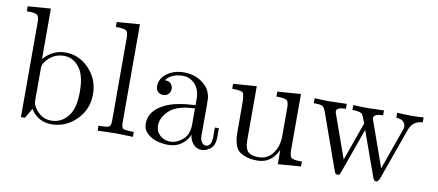

<svg xmlns="http://www.w3.org/2000/svg" viewBox="-65 -936 2711 1189"><g transform="rotate(10 1290.5 -341.5)"><path d="M28 -652V-683L172 -694V-377Q230 -442 309 -442Q395 -442 458 -376Q521 -310 521 -216Q521 -121 455 -55Q389 11 298 11Q215 11 167 -62Q132 -1 131 0H106V-596Q106 -633 93 -642.5Q80 -652 28 -652ZM175 -114Q175 -93 189 -72Q229 -11 294 -11Q364 -11 407 -75Q438 -123 438 -217Q438 -310 409 -356Q369 -420 304 -420Q231 -420 186 -356Q175 -340 175 -320Z M588 0V-31Q641 -31 653.5 -37.5Q666 -44 666 -76V-596Q666 -633 653 -642.5Q640 -652 588 -652V-683L732 -694V-76Q732 -44 744.5 -37.5Q757 -31 810 -31V0Q798 0 772.5 -1Q747 -2 728.5 -2.5Q710 -3 699 -3Q687 -3 588 0Z M874 -95Q874 -180 974 -225Q1034 -254 1158 -261V-298Q1158 -360 1125.5 -393Q1093 -426 1052 -426Q979 -426 944 -380Q974 -379 984.5 -364Q995 -349 995 -334Q995 -314 982.5 -301Q970 -288 949 -288Q929 -288 916 -300.5Q903 -313 903 -335Q903 -384 947 -416Q991 -448 1054 -448Q1136 -448 1191 -393Q1208 -376 1216.5 -354Q1225 -332 1226 -317.5Q1227 -303 1227 -275V-75Q1227 -69 1229 -59.5Q1231 -50 1240 -37.5Q1249 -25 1264 -25Q1300 -25 1300 -89V-145H1325V-89Q1325 -36 1297 -15Q1269 6 1243 6Q1210 6 1189 -18.5Q1168 -43 1165 -76Q1150 -38 1115.5 -13.5Q1081 11 1034 11Q998 11 964 2Q930 -7 902 -32Q874 -57 874 -95ZM951 -96Q951 -59 977.5 -35Q1004 -11 1041 -11Q1083 -11 1120.5 -43.5Q1158 -76 1158 -140V-240Q1047 -236 999 -192Q951 -148 951 -96Z M1364 -400V-431L1511 -442V-110Q1511 -86 1513 -72Q1515 -58 1523 -42Q1531 -26 1550 -18.5Q1569 -11 1599 -11Q1653 -11 1686.5 -55.5Q1720 -100 1720 -166V-344Q1720 -381 1707 -390.5Q1694 -400 1642 -400V-431L1789 -442V-87Q1789 -50 1802 -40.5Q1815 -31 1867 -31V0L1723 11V-79Q1681 11 1594 11Q1550 11 1520 0Q1490 -11 1475 -25Q1460 -39 1452 -66Q1444 -93 1443 -109.5Q1442 -126 1442 -158V-308Q1442 -376 1432 -388Q1422 -400 1364 -400Z M1877 -400V-431Q1931 -428 1970 -428Q1989 -428 2079 -431V-400Q2020 -400 2020 -373Q2020 -367 2025 -355L2120 -88L2206 -330Q2188 -379 2183 -385Q2171 -400 2120 -400V-431Q2165 -428 2209 -428Q2226 -428 2313 -431V-400Q2254 -400 2254 -373Q2254 -369 2259 -354L2358 -75L2449 -331Q2454 -344 2454 -352Q2454 -374 2438.5 -386.5Q2423 -399 2396 -400V-431Q2453 -428 2489 -428Q2529 -428 2562 -431V-400Q2500 -398 2478 -336L2361 -8Q2350 10 2341 11Q2328 11 2321 -8L2219 -292L2118 -9Q2114 3 2110.5 7Q2107 11 2098 11Q2089 11 2085 6Q2081 1 2077 -11L1951 -365Q1942 -388 1929 -394Q1916 -400 1877 -400Z"/></g></svg>

Font: CMU Serif
Style: Roman
Weight: 500
Version: Version 0.7.0